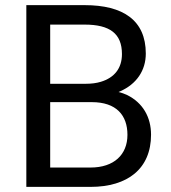

<svg xmlns="http://www.w3.org/2000/svg" viewBox="-20 -731 667 751"><path d="M334 0C479.5 0 570.8 -71.3 570.8 -204.1C570.8 -272.9 538.6 -329.1 477.1 -359.4C466.8 -364.3 455.6 -368.2 443.8 -371.1C445.8 -372.1 447.8 -373 449.2 -373.5C514.2 -401.9 550.3 -455.6 550.3 -521.5C550.3 -652.3 460.9 -710.9 311 -710.9H83V0ZM338.9 -331.5C435.5 -331.5 478.5 -279.8 478.5 -203.6C478.5 -126 425.8 -75.7 334 -75.7H176.3V-331.5ZM176.3 -403.3V-634.8H311C409.7 -634.8 457 -599.6 457 -519.5C457 -463.4 426.8 -426.8 374.5 -411.1C357.4 -405.8 337.4 -403.3 315.4 -403.3Z"/></svg>

Font: Bert Sans
Style: Regular
Weight: 400
Designer: Christian Robertson (Google), Cristiano Sobral
Foundry: Google, Cristiano Sobral
Version: Version 3.101